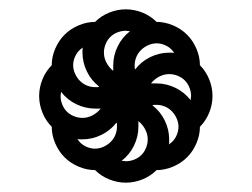

<svg xmlns="http://www.w3.org/2000/svg" viewBox="-20 -546 540 412"><path d="M184 -359Q186 -359 188.5 -359Q191 -359 193 -360Q176 -373 166.5 -392.5Q157 -412 157 -433Q157 -436 157 -439Q157 -442 158 -444Q148 -438 142.5 -427.5Q137 -417 137 -406Q137 -397 141 -388Q145 -379 151.5 -372.5Q158 -366 166.5 -362.5Q175 -359 184 -359ZM270 -397Q283 -414 302.5 -423.5Q322 -433 343 -433Q346 -433 349 -433Q352 -433 354 -432Q348 -442 337.5 -447.5Q327 -453 316 -453Q307 -453 298 -449Q289 -445 282.5 -438.5Q276 -432 272.5 -423.5Q269 -415 269 -406Q269 -404 269 -401.5Q269 -399 270 -397ZM223 -394V-406Q223 -427 232.5 -446.5Q242 -466 259 -479Q256 -479 254 -479.5Q252 -480 250 -480Q241 -480 232 -476.5Q223 -473 216.5 -466.5Q210 -460 206.5 -451Q203 -442 203 -433Q203 -422 208.5 -411.5Q214 -401 223 -394ZM389 -331Q389 -334 389.5 -336Q390 -338 390 -340Q390 -349 386.5 -358Q383 -367 376.5 -373.5Q370 -380 361 -383.5Q352 -387 343 -387Q332 -387 321.5 -381.5Q311 -376 304 -367H316Q337 -367 356.5 -357.5Q376 -348 389 -331ZM157 -293Q168 -293 178.5 -298.5Q189 -304 196 -313H184Q163 -313 143.5 -322.5Q124 -332 111 -349Q111 -346 110.5 -344Q110 -342 110 -340Q110 -331 113.5 -322Q117 -313 123.5 -306.5Q130 -300 139 -296.5Q148 -293 157 -293ZM184 -227Q193 -227 202 -231Q211 -235 217.5 -241.5Q224 -248 227.5 -256.5Q231 -265 231 -274Q231 -276 231 -278.5Q231 -281 230 -283Q217 -266 197.5 -256.5Q178 -247 157 -247Q154 -247 151 -247Q148 -247 146 -248Q152 -238 162.5 -232.5Q173 -227 184 -227ZM342 -236Q352 -242 357.5 -252.5Q363 -263 363 -274Q363 -283 359 -292Q355 -301 348.5 -307.5Q342 -314 333.5 -317.5Q325 -321 316 -321Q314 -321 311.5 -321Q309 -321 307 -320Q324 -307 333.5 -287.5Q343 -268 343 -247Q343 -244 343 -241Q343 -238 342 -236ZM250 -200Q259 -200 268 -203.5Q277 -207 283.5 -213.5Q290 -220 293.5 -229Q297 -238 297 -247Q297 -258 291.5 -268.5Q286 -279 277 -286V-274Q277 -253 267.5 -233.5Q258 -214 241 -201Q244 -201 246 -200.5Q248 -200 250 -200ZM250 -154Q232 -154 214.5 -161Q197 -168 184 -181Q166 -181 148.5 -188.5Q131 -196 118.5 -208.5Q106 -221 98.5 -238.5Q91 -256 91 -274Q78 -287 71 -304.5Q64 -322 64 -340Q64 -358 71 -375.5Q78 -393 91 -406Q91 -424 98.5 -441.5Q106 -459 118.5 -471.5Q131 -484 148.5 -491.5Q166 -499 184 -499Q197 -512 214.5 -519Q232 -526 250 -526Q268 -526 285.5 -519Q303 -512 316 -499Q334 -499 351.5 -491.5Q369 -484 381.5 -471.5Q394 -459 401.5 -441.5Q409 -424 409 -406Q422 -393 429 -375.5Q436 -358 436 -340Q436 -322 429 -304.5Q422 -287 409 -274Q409 -256 401.5 -238.5Q394 -221 381.5 -208.5Q369 -196 351.5 -188.5Q334 -181 316 -181Q303 -168 285.5 -161Q268 -154 250 -154Z"/></svg>

Font: Iosevka Term Curly
Style: Regular
Weight: 400
Designer: Belleve Invis
Foundry: Belleve Invis
Version: Version 32.3.0